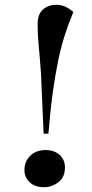

<svg xmlns="http://www.w3.org/2000/svg" viewBox="-20 -765 384 801"><path d="M151 -459Q146 -528 141.5 -574Q137 -620 137 -664Q137 -706 159.5 -725.5Q182 -745 215 -745Q238 -745 256 -735.5Q274 -726 286 -715Q266 -667 250.5 -619Q235 -571 223 -513.5Q211 -456 200.5 -381.5Q190 -307 182 -207H162ZM82 -55Q82 -92 106.5 -115.5Q131 -139 170 -139Q207 -139 229 -118.5Q251 -98 251 -67Q251 -26 224 -5Q197 16 163 16Q126 16 104 -4.5Q82 -25 82 -55Z"/></svg>

Font: Literata 72pt SemiBold
Style: Italic
Weight: 600
Italic angle: -2°
Designer: Latin by Veronika Burian and Jose Scaglione. Greek by Irene Vlachou. Cyrillic by Vera Evstafieva
Foundry: TypeTogether
Version: Version 3.002